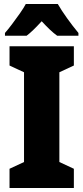

<svg xmlns="http://www.w3.org/2000/svg" viewBox="-20 -947 420 967"><path d="M352 0H28V-97L101 -131V-583L28 -617V-714H352V-617L279 -583V-131L352 -97ZM271 -927Q290 -894 318 -855Q346 -816 375 -781V-767H268Q250 -780 231 -798Q212 -816 190 -840Q167 -815 148.5 -797Q130 -779 114 -767H5V-781Q20 -798 40.5 -825Q61 -852 80.5 -880Q100 -908 110 -927Z"/></svg>

Font: Noto Sans Gurmukhi UI Condensed Black
Style: Regular
Weight: 900
Width: 3
Designer: Jelle Bosma - Monotype Design Team
Foundry: Monotype Imaging Inc.
Version: Version 2.004; ttfautohint (v1.8.4.7-5d5b)